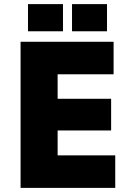

<svg xmlns="http://www.w3.org/2000/svg" viewBox="-20 -913 640 933"><path d="M80 0V-710H532V-552H260V-433H520V-279H260V-158H540V0ZM116 -761V-893H286V-761ZM330 -761V-893H500V-761Z"/></svg>

Font: Geist Mono UltraBlack
Style: Regular
Weight: 900
Monospace: yes
Designer: Basement.studio, Andrés Briganti, Mateo Zaragoza
Foundry: Basement.studio, Vercel, Andrés Briganti, Guido Ferreyra, Mateo Zaragoza
Version: Version 1.400; ttfautohint (v1.8.4.7-5d5b)